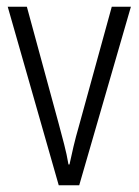

<svg xmlns="http://www.w3.org/2000/svg" viewBox="-20 -552 413 572"><path d="M155 0 3 -532H60L155 -183Q163 -153 171 -122.5Q179 -92 184 -62H187Q192 -86 199 -115.5Q206 -145 215 -176L313 -532H370L216 0Z"/></svg>

Font: Noto Sans Sinhala Condensed Light
Style: Regular
Weight: 300
Width: 3
Designer: Jelle Bosma - Monotype Design Team
Foundry: Monotype Imaging Inc.
Version: Version 2.006; ttfautohint (v1.8.4.7-5d5b)